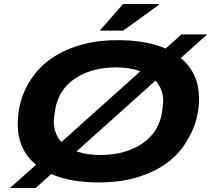

<svg xmlns="http://www.w3.org/2000/svg" viewBox="-20 -900 1056 960"><path d="M479 -747.1 595.2 -879.9H772.9L774.9 -876L596.2 -747.1ZM29.8 40 160.2 -76.2Q68.8 -151.9 68.8 -277.8Q68.8 -397 126 -488.8Q185.1 -589.8 300.5 -644.5Q416 -699.2 567.9 -699.2Q711.4 -699.2 808.1 -657.2L887.2 -728H1016.1L883.8 -609.9Q975.1 -534.2 975.1 -408.2Q975.1 -302.7 925.8 -215.8Q870.6 -106.4 752 -47.1Q633.3 12.2 475.1 12.2Q332.5 12.2 235.8 -29.8L158.2 40ZM249 -293.9Q249 -231 287.1 -189.9L682.1 -543.9Q628.9 -563 560.1 -563Q439.9 -563 357.2 -508.8Q274.4 -454.6 256.8 -356Q249 -313.5 249 -293.9ZM482.9 -125Q603 -125 687.3 -179.7Q771.5 -234.4 789.1 -333Q795.9 -376.5 795.9 -394Q795.9 -454.1 757.8 -497.1L362.8 -143.1Q413.6 -125 482.9 -125Z"/></svg>

Font: Archivo Expanded
Style: Bold Italic
Weight: 700
Width: 7
Italic angle: -10°
Designer: Hector Gatti
Foundry: Omnibus-Type
Version: Version 2.001